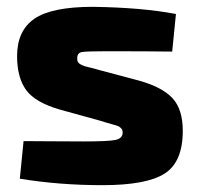

<svg xmlns="http://www.w3.org/2000/svg" viewBox="-20 -531 581 562"><path d="M272 -178 156 -210Q83 -231 56.5 -267.5Q30 -304 30 -367Q30 -441 80.5 -476Q131 -511 252 -511Q396 -509 495 -490L484 -380Q418 -381 290 -381Q232 -381 219 -378.5Q206 -376 206 -360Q206 -357 206.5 -354Q207 -351 208.5 -349Q210 -347 211.5 -345.5Q213 -344 216 -342.5Q219 -341 222 -339.5Q225 -338 230.5 -336.5Q236 -335 240.5 -334Q245 -333 253 -331Q261 -329 267 -327L387 -295Q455 -276 485 -243.5Q515 -211 515 -148Q515 -57 462 -23Q409 11 280 11Q153 11 38 -8L49 -118Q59 -118 122 -117.5Q185 -117 224 -117Q298 -117 318.5 -121.5Q339 -126 339 -143Q339 -147 338 -150Q337 -153 334 -156Q331 -159 328.5 -160.5Q326 -162 319.5 -164Q313 -166 307.5 -167.5Q302 -169 291.5 -172Q281 -175 272 -178Z"/></svg>

Font: Exo 2.0 Extra Bold
Style: Regular
Weight: 800
Designer: Natanael Gama
Version: Version 1.001;PS 001.001;hotconv 1.0.70;makeotf.lib2.5.58329